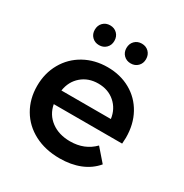

<svg xmlns="http://www.w3.org/2000/svg" viewBox="-171 -876 979 1019"><g transform="rotate(30 318.5 -366.0)"><path d="M582 -227H163Q174 -168 220.5 -133.5Q267 -99 336 -99Q424 -99 481 -157L548 -80Q512 -37 457 -15Q402 7 333 7Q245 7 178 -28Q111 -63 74.5 -125.5Q38 -188 38 -267Q38 -345 73.5 -407.5Q109 -470 172 -505Q235 -540 314 -540Q392 -540 453.5 -505.5Q515 -471 549.5 -408.5Q584 -346 584 -264Q584 -251 582 -227ZM162 -310H465Q457 -368 416 -404Q375 -440 314 -440Q254 -440 212.5 -404.5Q171 -369 162 -310ZM154 -678Q154 -705 171 -722Q188 -739 214 -739Q240 -739 257 -722Q274 -705 274 -678Q274 -652 257 -635Q240 -618 214 -618Q188 -618 171 -635Q154 -652 154 -678ZM348 -678Q348 -705 365 -722Q382 -739 408 -739Q434 -739 451 -722Q468 -705 468 -678Q468 -652 451 -635Q434 -618 408 -618Q382 -618 365 -635Q348 -652 348 -678Z"/></g></svg>

Font: APTA Sans SemiBold
Style: Bold
Weight: 600
Version: Version 7.200